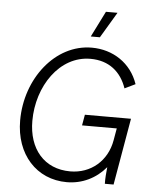

<svg xmlns="http://www.w3.org/2000/svg" viewBox="-60 -950 800 1008"><g transform="rotate(5 340.0 -445.5)"><path d="M330 9C410 9 483 -26 535 -88C532 -58 529 -27 530 0H576L637 -352H394L384 -295H567L556 -232C537 -121 451 -49 343 -49C205 -49 122 -149 122 -296C122 -479 235 -647 398 -647C496 -647 560 -593 589 -508L645 -535C608 -644 511 -706 400 -706C207 -706 58 -513 58 -293C58 -114 170 9 330 9ZM518 -900H457L389 -764H437Z"/></g></svg>

Font: Fixel Text 20240404 Light
Style: Italic
Weight: 300
Width: 4
Italic angle: -10°
Designer: AlfaBravo + MacPaw
Foundry: Kyrylo Tkachov, Marchela Mozhyna, Serhii Makarenko, Maria Weinstein, Zakhar Kryvoshyya
Version: Version 1.211;Glyphs 3.2 (3225)